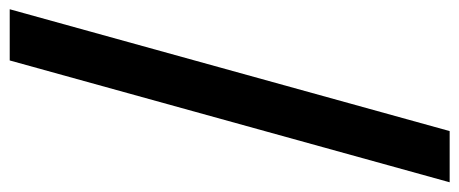

<svg xmlns="http://www.w3.org/2000/svg" viewBox="-302 -546 968 405"><g transform="rotate(90 182.5 -344.0)"><path d="M0 120 257 -808H365L108 120Z"/></g></svg>

Font: Encode Sans SmExp Md
Style: Regular
Weight: 500
Width: 6
Designer: Multiple Designers
Foundry: Impallari Type
Version: Version 3.002; ttfautohint (v1.8.3) -l 8 -r 50 -G 200 -x 14 